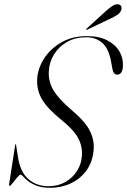

<svg xmlns="http://www.w3.org/2000/svg" viewBox="-20 -882 604 912"><path d="M219 10Q181 10 155.5 0.5Q130 -9 114.5 -21.2Q99 -33.5 90.5 -43Q82 -52.5 78 -52.5Q72.5 -52.5 61.5 -39.2Q50.5 -26 40.2 -12.5Q30 1 26 1Q22.5 1 23 -5L52 -192.5Q53 -197 54.5 -197Q56.5 -197 56.5 -193L64.5 -141.5Q74.5 -67.5 113.5 -32.5Q152.5 2.5 210.5 2.5Q255.5 2.5 290.2 -17.2Q325 -37 345.8 -69.8Q366.5 -102.5 369 -141.5Q372.5 -186.5 351.2 -226Q330 -265.5 273.5 -311Q207 -364.5 180.5 -408.5Q154 -452.5 156.5 -505.5Q159 -556 188.8 -603Q218.5 -650 270.8 -680.2Q323 -710.5 392.5 -710.5Q450.5 -710.5 489.2 -690.5Q528 -670.5 546.8 -638.5Q565.5 -606.5 564 -569.5Q562.5 -527.5 536 -527.5Q519 -527.5 514 -554.5L506.5 -595.5Q495 -652.5 465.2 -678.8Q435.5 -705 389 -705Q337.5 -705 298.5 -682.8Q259.5 -660.5 236.8 -623.8Q214 -587 212 -543.5Q209 -495 234 -453.2Q259 -411.5 320 -359.5Q384.5 -305 406.5 -261.2Q428.5 -217.5 425 -172.5Q421 -115 391.8 -74Q362.5 -33 317.2 -11.5Q272 10 219 10ZM483.5 -830Q501 -845.5 514.8 -854.2Q528.5 -863 540 -861.5Q552 -860.5 555.5 -852Q559 -843.5 556 -835Q551 -820.5 537 -811.2Q523 -802 505.5 -794L395 -741.5Q390.5 -739 389.5 -741Q388.5 -743.5 392 -746.5Z"/></svg>

Font: Fraunces 144pt S000 Light
Style: Italic
Weight: 300
Italic angle: -16°
Version: Version 1.000; ttfautohint (v1.8.3)